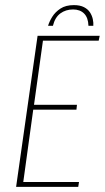

<svg xmlns="http://www.w3.org/2000/svg" viewBox="-20 -731 410 751"><path d="M269 -711Q293 -711 308.5 -703Q324 -695 332 -682.5Q340 -670 343 -656Q346 -642 345 -630H326Q325 -662 309 -678Q293 -694 266 -694Q237 -694 216 -678.5Q195 -663 187 -630H168Q173 -647 184.5 -665.5Q196 -684 216.5 -697.5Q237 -711 269 -711ZM43 0 127 -591H370L366 -572H148L113 -321H281L279 -302H110L71 -19H289L286 0Z"/></svg>

Font: Alumni Sans Thin
Style: Italic
Weight: 100
Italic angle: -8°
Designer: Robert E. Leuschke
Foundry: Robert E. Leuschke
Version: Version 1.016